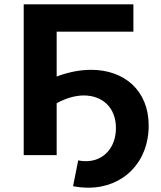

<svg xmlns="http://www.w3.org/2000/svg" viewBox="-20 -720 746 891"><path d="M319 144C344 149 367 151 390 151C551 151 670 34 670 -137C670 -300 557 -396 403 -396C353 -396 299 -386 243 -365V-573H599V-700H90V0H243V-241C287 -265 330 -277 369 -277C454 -277 518 -222 518 -126C518 -33 459 28 379 28C368 28 355 27 343 24Z"/></svg>

Font: Montserrat-Alt1
Style: Bold
Weight: 700
Designer: Differentunic
Foundry: Differentunic
Version: Version 7.222